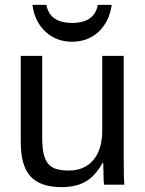

<svg xmlns="http://www.w3.org/2000/svg" viewBox="-20 -757 596 787"><path d="M153 -528V-193Q153 -154 158.5 -128.5Q164 -103 176.5 -87Q189 -71 210 -64.5Q231 -58 262 -58Q326 -58 362.5 -101Q399 -144 399 -222V-528H487V-113Q487 -21 490 0H407Q407 0 405 -13Q405 -24 404.5 -38Q404 -52 403 -90H401Q371 -36 331.5 -13Q292 10 232 10Q146 10 105.5 -33.5Q65 -77 65 -176V-528ZM275 -586Q211 -586 166.5 -627Q122 -668 113 -737H170Q184 -663 276 -663Q367 -663 381 -737H438Q428 -668 384.5 -627Q341 -586 275 -586Z"/></svg>

Font: Libra Sans
Style: Regular
Weight: 400
Foundry: Context Ltd
Version: Version 1.000; ttfautohint (v1.3)